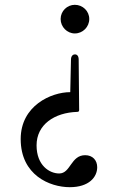

<svg xmlns="http://www.w3.org/2000/svg" viewBox="-20 -549 502 798"><path d="M291 -410C324 -410 351 -437 351 -470C351 -503 324 -529 291 -529C259 -529 232 -503 232 -470C232 -437 259 -410 291 -410ZM270 229C350 229 384 187 384 146C384 117 365 96 334 96C274 96 274 172 226 172C186 172 132 139 132 55C132 -31 206 -81 301 -84C306 -84 309 -86 309 -92L307 -301C307 -317 300 -323 291 -323C284 -323 275 -317 275 -301L272 -166C193 -166 66 -110 66 29C66 179 187 229 270 229Z"/></svg>

Font: Shippori Mincho OTF Medium
Style: Regular
Weight: 500
Designer: FONTDASU
Foundry: FONTDASU / Google Inc. / but / Adobe
Version: Version 3.300;hotconv 1.0.109;makeotfexe 2.5.65596